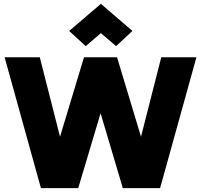

<svg xmlns="http://www.w3.org/2000/svg" viewBox="-20 -979 1046 999"><path d="M619 0 449 -573 417 -681H589L763 -104H672L819 -681H1002L813 0ZM193 0 4 -681H187L334 -104H243L417 -681H589L558 -573L387 0ZM426 -739 340 -818 505 -959 669 -818 584 -739 473 -834H537Z"/></svg>

Font: Gabarito Black
Style: Regular
Weight: 900
Designer: Leandro Assis / Alvaro Franca / Felipe Casaprima
Foundry: Naipe Foundry
Version: Version 1.000